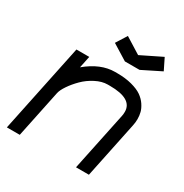

<svg xmlns="http://www.w3.org/2000/svg" viewBox="-163 -832 925 963"><g transform="rotate(30 300.0 -351.0)"><path d="M479 -338.9Q481.4 -349.6 481.4 -363.3Q481.4 -439 351.1 -439H338.9Q305.7 -439 269.8 -420.4Q233.9 -401.9 207.3 -375.2Q180.7 -348.6 162.1 -321Q143.6 -293.5 139.6 -274.4L82.5 0H7.8L114.7 -512.7H189L174.8 -444.3Q256.3 -512.2 338.9 -512.2H351.1Q399.4 -512.2 436.8 -502.2Q474.1 -492.2 495.8 -477.1Q517.6 -461.9 531.5 -441.2Q545.4 -420.4 550 -401.9Q554.7 -383.3 554.7 -363.3Q554.7 -343.8 550.3 -324.2L482.9 0H408.2ZM396.5 -643.1 516.6 -702.1 548.8 -636.7 439.9 -582.5H355L265.1 -638.2L304.2 -700.7Z"/></g></svg>

Font: Anka/Coder
Style: Italic
Weight: 400
Italic angle: -12°
Monospace: yes
Version: Version 001.100